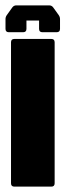

<svg xmlns="http://www.w3.org/2000/svg" viewBox="-20 -695 244 715"><path d="M33.5 0Q21 0 21 -12.5V-537.5Q21 -550 33.5 -550H171Q183.5 -550 183.5 -537.5V-12.5Q183.5 0 171 0ZM41 -675H163Q172.5 -675 178 -667.5L198.5 -639Q203.5 -632 203.5 -624V-587.5Q203.5 -575 191 -575H138Q125.5 -575 125.5 -587.5V-618.5H78.5V-587.5Q78.5 -575 66 -575H13Q0.5 -575 0.5 -587.5V-624Q0.5 -632 5.5 -639L26 -667.5Q31.5 -675 41 -675Z"/></svg>

Font: Jaro 24pt
Style: Regular
Weight: 400
Designer: Agyei Archer, Celine Hurka, Mirko Velimirović
Version: Version 1.000